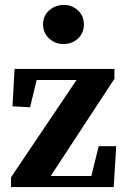

<svg xmlns="http://www.w3.org/2000/svg" viewBox="-20 -760 517 780"><path d="M24.9 0V-40L291 -435.1H128.9L102.1 -324.2L30.8 -328.1L39.1 -480H444.8V-439.9L186 -44.9H351.1L380.9 -166H452.1L441.9 0ZM238.3 -581.1Q204.1 -581.1 179.7 -603.5Q155.3 -626 154.8 -661.1Q155.3 -696.3 179.7 -717.8Q204.1 -739.3 238.3 -740.2Q272.5 -740.2 296.9 -717.8Q320.8 -695.3 320.8 -661.1Q320.8 -626 296.9 -603.5Q272.9 -581.1 238.3 -581.1Z"/></svg>

Font: SourceSerifPro-Bold
Style: Bold
Weight: 700
Designer: Frank Grießhammer
Foundry: Adobe Systems Incorporated
Version: Version 1.014;PS Version 1.0;hotconv 1.0.73;makeotf.lib2.5.5